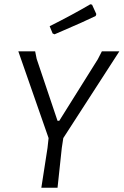

<svg xmlns="http://www.w3.org/2000/svg" viewBox="-20 -881 580 901"><path d="M277 -233 270 -187 250 0H174L203 -187L208 -233L66 -640H145L152 -605L250 -314H258L439 -603L458 -640H540ZM412 -859 432 -815 429 -806Q369 -777 280 -739L236 -720L227 -724L213 -758Q319 -811 404 -861Z"/></svg>

Font: Alegreya Sans SC
Style: Italic
Weight: 400
Italic angle: -7°
Designer: Juan Pablo del Peral
Foundry: Huerta Tipografica
Version: Version 2.008; ttfautohint (v1.6)